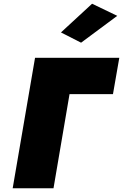

<svg xmlns="http://www.w3.org/2000/svg" viewBox="-20 -1010 660 1030"><path d="M609 -925 474 -990 307 -836 415 -781ZM168 -700 48 0H267L353 -505H586L620 -700Z"/></svg>

Font: Jost* Black
Style: Italic
Weight: 900
Italic angle: -10°
Version: Version 3.7